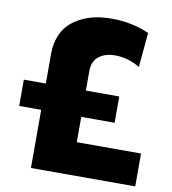

<svg xmlns="http://www.w3.org/2000/svg" viewBox="-86 -852 830 927"><g transform="rotate(10 329.5 -389.0)"><path d="M571.8 -740.2 556.2 -570.8Q498.5 -606 434.1 -606Q385.7 -606 355 -582Q324.2 -558.1 324.2 -509.8V-414.1H487.8V-285.2H324.2V-161.1H639.2V0H127.9V-285.2H20V-414.1H127.9V-560.1Q127.9 -606.4 142.3 -644Q156.7 -681.6 181.4 -706.1Q206.1 -730.5 239.7 -747.1Q273.4 -763.7 310.3 -770.8Q347.2 -777.8 388.2 -777.8Q486.8 -777.8 571.8 -740.2Z"/></g></svg>

Font: Stilu Bold
Style: Regular
Weight: 700
Designer: Genilson Lima Santos
Foundry: Genilson Lima Santos
Version: Version 1.200;PS 001.200;hotconv 1.0.88;makeotf.lib2.5.64775